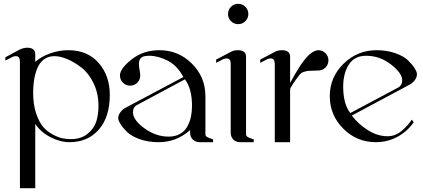

<svg xmlns="http://www.w3.org/2000/svg" viewBox="-20 -742 2209 1002"><path d="M153 -258Q153 -197 168.5 -150.5Q184 -104 205.5 -79.5Q227 -55 256.5 -39.5Q286 -24 307.5 -20Q329 -16 350 -16Q404 -16 438 -44.5Q472 -73 483 -109.5Q494 -146 494 -190Q494 -254 468.5 -307Q443 -360 405.5 -389Q368 -418 331 -433.5Q294 -449 264 -449Q231 -449 208 -431Q185 -413 173.5 -383Q162 -353 157.5 -322.5Q153 -292 153 -258ZM336 -480Q437 -480 495 -413.5Q553 -347 553 -247Q553 -131 495.5 -65.5Q438 0 343 0Q294 0 243.5 -26Q193 -52 164 -95V240H84V-421Q84 -449 63 -449Q50 -449 36 -440L8 -426V-443L84 -484Q104 -493 122 -493Q164 -493 164 -458V-419Q195 -447 242 -463.5Q289 -480 336 -480Z M812 -480Q911 -480 981.5 -410Q1052 -340 1052 -240V-40Q1052 -36 1054.5 -32.5Q1057 -29 1063 -26Q1069 -23 1072.5 -21.5Q1076 -20 1083.5 -17.5Q1091 -15 1092 -15V0H1022Q1000 0 986 -14Q972 -28 972 -50V-63Q901 0 808 0Q753 0 709.5 -15.5Q666 -31 643 -53.5Q620 -76 608.5 -95Q597 -114 597 -125Q597 -141 608 -156Q619 -171 634 -179L937 -340Q905 -400 855 -425.5Q805 -451 759 -451Q728 -451 716.5 -440.5Q705 -430 705 -408Q705 -397 708.5 -376Q712 -355 712 -348Q712 -326 696.5 -310.5Q681 -295 659 -295Q637 -295 621.5 -310.5Q606 -326 606 -348Q606 -384 667 -432Q728 -480 812 -480ZM945 -328 697 -195Q674 -184 674 -156Q674 -116 733.5 -72.5Q793 -29 860 -29Q895 -29 920 -43.5Q945 -58 958 -82.5Q971 -107 976.5 -133Q982 -159 982 -189Q982 -280 945 -328Z M1221 -480Q1264 -480 1264 -446V-40Q1264 -36 1266.5 -32.5Q1269 -29 1275 -26Q1281 -23 1284.5 -21.5Q1288 -20 1295.5 -17.5Q1303 -15 1304 -15V0H1234Q1211 0 1197.5 -14Q1184 -28 1184 -50V-409Q1184 -437 1163 -437Q1150 -437 1135 -428L1108 -414V-431L1184 -471Q1199 -480 1221 -480ZM1185.5 -706.5Q1201 -722 1223 -722Q1245 -722 1260.5 -706.5Q1276 -691 1276 -669Q1276 -647 1260.5 -631.5Q1245 -616 1223 -616Q1201 -616 1185.5 -631.5Q1170 -647 1170 -669Q1170 -691 1185.5 -706.5Z M1451 -480Q1494 -480 1494 -446V-309Q1526 -368 1550 -404Q1573 -437 1594 -457Q1621 -480 1641 -480Q1663 -480 1678.5 -464.5Q1694 -449 1694 -427Q1694 -405 1678.5 -389.5Q1663 -374 1641 -374Q1630 -373 1610.5 -373Q1591 -373 1585 -372Q1579 -371 1566 -367Q1553 -363 1544.5 -353Q1536 -343 1523.5 -325.5Q1511 -308 1495 -281Q1494 -278 1494 -270V0H1414V-409Q1414 -437 1393 -437Q1380 -437 1365 -428L1338 -414V-431L1414 -471Q1429 -480 1451 -480Z M2129 -118 2139 -104Q2106 -56 2054 -28Q2002 0 1941 0Q1842 0 1771.5 -70.5Q1701 -141 1701 -240Q1701 -339 1773 -409.5Q1845 -480 1945 -480Q1999 -480 2043 -464.5Q2087 -449 2110 -426.5Q2133 -404 2144.5 -385Q2156 -366 2156 -355Q2156 -339 2145 -324Q2134 -309 2119 -301L1816 -139Q1851 -93 1901 -62Q1951 -31 2003 -31Q2044 -31 2078 -60.5Q2112 -90 2129 -118ZM1891 -451Q1830 -451 1800.5 -405Q1771 -359 1771 -290Q1771 -200 1808 -152L2056 -284Q2079 -296 2079 -323Q2079 -360 2020.5 -405.5Q1962 -451 1891 -451Z"/></svg>

Font: kawoszeh
Style: Medium
Weight: 500
Version: Version 000.030